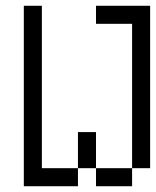

<svg xmlns="http://www.w3.org/2000/svg" viewBox="-20 -645 540 665"><path d="M125 -62.5H250V0H62.5V-625H125ZM250 -187.5H312.5V-62.5H250ZM312.5 -62.5H437.5V0H312.5ZM312.5 -625H500V-62.5H437.5V-562.5H312.5Z"/></svg>

Font: 寒蝉点阵体 16px
Style: Regular
Weight: 400
Designer: Designed by Warren2060
Foundry: ChillType
Version: Version 1.000